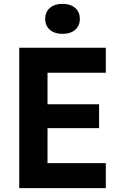

<svg xmlns="http://www.w3.org/2000/svg" viewBox="-20 -978 640 998"><path d="M80 0V-730H530V-600H227V-436H495V-312H227V-130H530V0ZM305 -802Q264 -802 239.5 -823Q215 -844 215 -880Q215 -916 239.5 -937Q264 -958 305 -958Q346 -958 370.5 -937Q395 -916 395 -880Q395 -844 370.5 -823Q346 -802 305 -802Z"/></svg>

Font: JetBrains Mono NL ExtraBold
Style: Regular
Weight: 800
Designer: Philipp Nurullin, Konstantin Bulenkov
Foundry: JetBrains
Version: Version 2.304; ttfautohint (v1.8.4.7-5d5b)